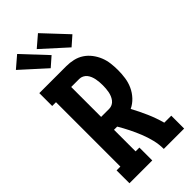

<svg xmlns="http://www.w3.org/2000/svg" viewBox="-303 -1046 1107 1107"><g transform="rotate(-45 250.0 -492.5)"><path d="M31 0V-105H62V-630H31V-735H252Q280 -735 308 -728.5Q336 -722 359.5 -706.5Q383 -691 400.5 -668Q418 -645 428.5 -619Q439 -593 442.5 -564.5Q446 -536 446 -508Q446 -477 441.5 -446Q437 -415 424 -386.5Q411 -358 389 -334.5Q367 -311 339 -298Q364 -252 385 -204Q406 -156 420 -105H477V0H311Q311 -38 302 -74.5Q293 -111 279 -146Q265 -181 248 -215Q231 -249 212 -281H186V-105H217V0ZM186 -386H252Q265 -386 277 -392Q289 -398 297 -408.5Q305 -419 310 -431Q315 -443 317.5 -456Q320 -469 321 -482Q322 -495 322 -508Q322 -521 321 -534Q320 -547 317.5 -560Q315 -573 310 -585.5Q305 -598 297 -608Q289 -618 277 -624Q265 -630 252 -630H186ZM349 -790 200 -925 270 -985 406 -840ZM179 -790 30 -925 100 -985 236 -840Z"/></g></svg>

Font: Iosevka Curly Slab Extrabold
Style: Regular
Weight: 800
Monospace: yes
Designer: Belleve Invis
Foundry: Belleve Invis
Version: Version 22.1.2; ttfautohint (v1.8.4)